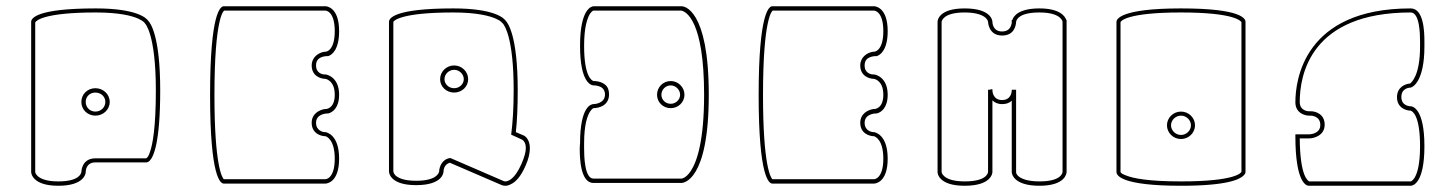

<svg xmlns="http://www.w3.org/2000/svg" viewBox="-20 -552 4670 616"><path d="M318 -225C318 -208 304 -194 286 -194C268 -194 255 -208 255 -225C255 -242 268 -255 286 -255C304 -255 318 -242 318 -225ZM332 -225C332 -250 311 -269 286 -269C261 -269 241 -250 241 -225C241 -200 261 -181 286 -181C311 -181 332 -200 332 -225ZM424 -492C440 -484 442 -481 445 -477C445 -477 480 -445 480 -262C480 -144 470 -89 461 -64C457 -52 454 -47 449 -44H286C241 -44 241 0 241 0C240 5 234 30 167 30C126 30 108 20 100 12C93 5 93 0 93 0V-481H94C96 -485 119 -512 287 -512C364 -512 404 -501 424 -492ZM255 0C255 -2 255 -31 286 -31H449C450 -31 455 -31 460 -36C473 -49 494 -95 494 -262C494 -439 462 -479 455 -486C450 -493 421 -525 287 -525C93 -525 80 -492 80 -482V0C80 3 83 44 167 44C250 44 255 5 255 0Z M980 -342C980 -308 1009 -299 1024 -299C1029 -298 1054 -291 1054 -248C1054 -202 1025 -202 1024 -202H1022H1021C1004 -199 980 -187 980 -158C980 -124 1009 -115 1024 -115C1028 -114 1054 -104 1054 -43C1054 23 1024 23 1024 23H698C693 18 668 -19 668 -247C668 -498 698 -517 699 -518H1024C1025 -518 1054 -517 1054 -452C1054 -386 1024 -386 1024 -386H1022H1021C1001 -383 980 -368 980 -342ZM1068 -43C1068 -120 1028 -127 1025 -128H1023C1017 -128 994 -132 994 -158C994 -187 1028 -188 1030 -188H1032H1033C1046 -191 1068 -205 1068 -248C1068 -306 1027 -313 1025 -313H1023H1022C1016 -313 994 -316 994 -342C994 -350 996 -357 1001 -362C1010 -371 1026 -372 1029 -372H1030H1032H1033C1046 -376 1068 -394 1068 -452C1068 -530 1027 -532 1024 -532H698C688 -532 654 -514 654 -247C654 20 688 37 698 37H1024C1027 37 1068 35 1068 -43Z M1468 -298C1468 -282 1454 -269 1437 -269C1420 -269 1406 -282 1406 -298C1406 -314 1420 -328 1437 -328C1454 -328 1468 -314 1468 -298ZM1482 -298C1482 -322 1462 -342 1437 -342C1412 -342 1392 -322 1392 -298C1392 -274 1412 -255 1437 -255C1462 -255 1482 -274 1482 -298ZM1596 29C1539 4 1482 -20 1425 -45C1397 -42 1389 -14 1389 -2C1388 3 1381 28 1315 28C1274 28 1256 18 1248 10C1242 3 1242 -2 1242 -2V-482C1244 -486 1268 -512 1434 -512C1510 -512 1551 -501 1571 -492C1591 -483 1588 -480 1593 -477C1600 -469 1628 -427 1628 -263C1628 -204 1625 -159 1620 -120C1632 -115 1643 -109 1655 -104C1656 -103 1667 -98 1667 -77C1667 -65 1663 -49 1653 -26C1631 24 1610 30 1601 30C1598 30 1596 29 1596 29ZM1677 -96C1672 -111 1663 -116 1661 -117L1635 -128C1639 -164 1641 -209 1641 -263C1641 -439 1609 -479 1602 -486C1597 -493 1568 -525 1434 -525C1241 -525 1228 -492 1228 -482V-2C1228 1 1230 42 1315 42C1401 42 1403 1 1403 -2C1403 -3 1403 -24 1423 -30L1590 42C1591 42 1595 44 1601 44C1606 44 1611 43 1617 40C1636 32 1652 12 1666 -20C1676 -42 1680 -61 1680 -77C1680 -84 1679 -90 1677 -96Z M2162 -248C2162 -232 2148 -219 2132 -219C2115 -219 2102 -232 2102 -248C2102 -264 2115 -278 2132 -278C2148 -278 2162 -264 2162 -248ZM2176 -248C2176 -272 2156 -292 2132 -292C2107 -292 2088 -272 2088 -248C2088 -224 2107 -205 2132 -205C2156 -205 2176 -224 2176 -248ZM2239 -248C2239 -100 2216 -33 2196 -3C2180 21 2166 21 2166 21H1884C1855 21 1854 -53 1854 -77V-92C1854 -154 1865 -181 1873 -194C1880 -204 1884 -205 1884 -205C1901 -205 1934 -213 1934 -249C1934 -261 1931 -272 1923 -279C1910 -291 1891 -292 1886 -292H1885H1884C1879 -294 1854 -305 1854 -405C1854 -467 1865 -495 1873 -508C1880 -518 1884 -518 1884 -518H2166C2181 -515 2239 -486 2239 -248ZM1884 35H2166C2172 35 2254 30 2254 -248C2254 -526 2173 -532 2167 -532H1885C1879 -532 1841 -526 1841 -405C1841 -284 1878 -278 1885 -278H1886C1890 -278 1904 -277 1913 -269C1918 -264 1921 -258 1921 -249C1921 -219 1886 -218 1884 -218C1878 -218 1841 -213 1841 -92C1841 -91 1840 -84 1840 -76C1840 -45 1842 35 1884 35Z M2740 -342C2740 -308 2769 -299 2784 -299C2789 -298 2814 -291 2814 -248C2814 -202 2785 -202 2784 -202H2782H2781C2764 -199 2740 -187 2740 -158C2740 -124 2769 -115 2784 -115C2788 -114 2814 -104 2814 -43C2814 23 2784 23 2784 23H2458C2453 18 2428 -19 2428 -247C2428 -498 2458 -517 2459 -518H2784C2785 -518 2814 -517 2814 -452C2814 -386 2784 -386 2784 -386H2782H2781C2761 -383 2740 -368 2740 -342ZM2828 -43C2828 -120 2788 -127 2785 -128H2783C2777 -128 2754 -132 2754 -158C2754 -187 2788 -188 2790 -188H2792H2793C2806 -191 2828 -205 2828 -248C2828 -306 2787 -313 2785 -313H2783H2782C2776 -313 2754 -316 2754 -342C2754 -350 2756 -357 2761 -362C2770 -371 2786 -372 2789 -372H2790H2792H2793C2806 -376 2828 -394 2828 -452C2828 -530 2787 -532 2784 -532H2458C2448 -532 2414 -514 2414 -247C2414 20 2448 37 2458 37H2784C2787 37 2828 35 2828 -43Z M3402 0V-482V-488H3401C3397 -500 3380 -525 3315 -525C3249 -525 3232 -501 3228 -488H3226V-478C3224 -468 3219 -451 3195 -451C3164 -451 3164 -481 3164 -482C3164 -485 3161 -525 3075 -525C2990 -525 2988 -485 2988 -482V0C2988 3 2990 44 3075 44C3161 44 3164 3 3164 0V-230C3171 -223 3181 -218 3195 -218C3209 -218 3219 -222 3226 -229V0C3226 3 3229 44 3315 44C3398 44 3402 4 3402 0ZM3240 -481V-482C3241 -488 3248 -512 3315 -512C3356 -512 3374 -502 3382 -494C3389 -487 3389 -482 3389 -482V0C3388 6 3381 30 3315 30C3274 30 3254 20 3246 12C3239 5 3240 0 3240 0V-264H3226V-262C3226 -261 3226 -231 3195 -231C3165 -231 3164 -260 3164 -262V-266C3160 -266 3157 -264 3153 -264H3150V0C3149 6 3142 30 3075 30C3034 30 3016 20 3008 12C3001 5 3001 0 3001 0V-482C3002 -487 3009 -512 3075 -512C3116 -512 3135 -502 3143 -494C3150 -487 3150 -482 3150 -482C3150 -482 3151 -438 3195 -438C3233 -438 3239 -468 3240 -481Z M3801 -150C3801 -133 3786 -119 3769 -119C3752 -119 3737 -133 3737 -150C3737 -167 3752 -181 3769 -181C3786 -181 3801 -167 3801 -150ZM3814 -150C3814 -174 3794 -194 3769 -194C3744 -194 3724 -174 3724 -150C3724 -126 3744 -106 3769 -106C3794 -106 3814 -126 3814 -150ZM3963 -1C3962 2 3945 30 3769 30C3663 30 3615 20 3593 11C3582 7 3577 4 3575 0V-1V-481C3576 -484 3594 -512 3769 -512C3942 -512 3961 -484 3963 -481ZM3970 11C3975 6 3976 2 3976 0V-482C3976 -492 3963 -525 3769 -525C3571 -525 3562 -489 3562 -482V0C3562 10 3575 44 3769 44C3916 44 3957 24 3970 11Z M4150 -108H4180C4197 -108 4230 -118 4230 -152C4230 -186 4201 -195 4186 -195H4180C4179 -195 4150 -195 4150 -225C4150 -311 4184 -512 4506 -512C4535 -512 4536 -442 4536 -418V-403C4536 -310 4509 -288 4504 -284C4489 -283 4462 -273 4462 -240C4462 -206 4491 -197 4506 -197C4511 -195 4536 -184 4536 -83C4536 -21 4526 6 4518 19C4512 28 4507 30 4506 30H4180C4176 27 4151 14 4150 -108ZM4506 -525C4163 -525 4136 -294 4136 -224C4136 -190 4165 -181 4180 -181H4186C4187 -181 4216 -180 4216 -151C4216 -122 4182 -121 4180 -121H4136V-115C4136 36 4172 44 4179 44H4506C4512 44 4550 38 4550 -83C4550 -204 4512 -211 4506 -211C4505 -211 4476 -211 4476 -241C4476 -271 4505 -271 4506 -271C4512 -272 4550 -290 4550 -403V-419C4550 -450 4548 -525 4506 -525Z"/></svg>

Font: Platiipus Light
Style: Light
Weight: 400
Version: Version 001.000